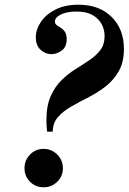

<svg xmlns="http://www.w3.org/2000/svg" viewBox="-20 -783 546 815"><path d="M180 -224Q177 -250 177 -272Q177 -334 195 -374.5Q213 -415 241 -442.5Q269 -470 300.5 -489.5Q332 -509 360 -528Q388 -547 406 -570.5Q424 -594 424 -630Q424 -657 411.5 -680.5Q399 -704 373 -719Q347 -734 305 -734Q279 -734 258 -728.5Q237 -723 225 -713Q213 -703 213 -692Q213 -682 220.5 -676.5Q228 -671 238 -665Q248 -659 255.5 -648Q263 -637 263 -617Q263 -583 241.5 -568Q220 -553 198 -553Q173 -553 152.5 -571.5Q132 -590 132 -625Q132 -658 153.5 -690Q175 -722 215.5 -742.5Q256 -763 313 -763Q401 -763 453.5 -711.5Q506 -660 506 -575Q506 -519 484 -480.5Q462 -442 427.5 -415.5Q393 -389 354.5 -369.5Q316 -350 282 -330.5Q248 -311 226 -286Q204 -261 204 -224ZM165 12Q131 12 107.5 -11.5Q84 -35 84 -69Q84 -103 107.5 -127Q131 -151 165 -151Q199 -151 223 -127Q247 -103 247 -69Q247 -35 223 -11.5Q199 12 165 12Z"/></svg>

Font: Libre Bodoni SemiBold
Style: Italic
Weight: 600
Italic angle: -13°
Version: Version 2.003